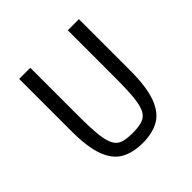

<svg xmlns="http://www.w3.org/2000/svg" viewBox="-182 -853 1025 1025"><g transform="rotate(-45 330.5 -340.5)"><path d="M330 14Q258 14 207.5 -13.5Q157 -41 131 -110Q105 -179 105 -302V-695H189V-329Q189 -239 195 -186Q201 -133 216 -106Q231 -79 258.5 -70.5Q286 -62 330 -62Q374 -62 402 -71Q430 -80 445 -106.5Q460 -133 466 -186.5Q472 -240 472 -329V-695H556V-311Q556 -183 529.5 -112.5Q503 -42 453 -14Q403 14 330 14Z"/></g></svg>

Font: Ruda
Style: Regular
Weight: 400
Designer: Mariela Monsalve and Angelina Sanchez
Foundry: Mariela Monsalve and Angelina Sanchez
Version: Version 2.000